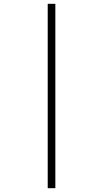

<svg xmlns="http://www.w3.org/2000/svg" viewBox="-20 -843 540 1006"><path d="M230 143V-823H270V143Z"/></svg>

Font: Iosevka SS04 XLt Obl
Style: Regular
Weight: 200
Italic angle: -9°
Monospace: yes
Designer: Belleve Invis
Foundry: Belleve Invis
Version: Version 19.0.0; ttfautohint (v1.8.4)